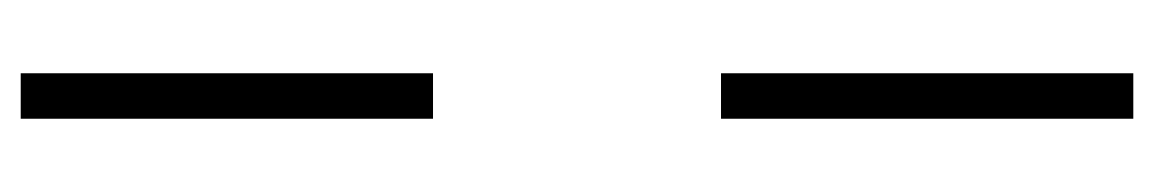

<svg xmlns="http://www.w3.org/2000/svg" viewBox="-496 -454 1141 190"><g transform="rotate(90 75.0 -359.5)"><path d="M53 -502V-910H98V-502ZM98 -217V191H53V-217Z"/></g></svg>

Font: FoglihtenNo06
Style: Regular
Weight: 500
Designer: gluk (gluksza@wp.pl)
Foundry: gluk (gluksza@wp.pl)
Version: Version 0.76